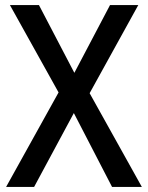

<svg xmlns="http://www.w3.org/2000/svg" viewBox="-20 -734 581 754"><path d="M537 0 332 -368 523 -714H412L272 -448L133 -714H19L210 -371L4 0H114L270 -290L420 0Z"/></svg>

Font: Noto Sans Arabic UI SmCn Md
Style: Regular
Weight: 500
Width: 4
Designer: Monotype Design Team, Nadine Chahine and Nizar Qandah
Foundry: Monotype Imaging Inc.
Version: Version 2.010